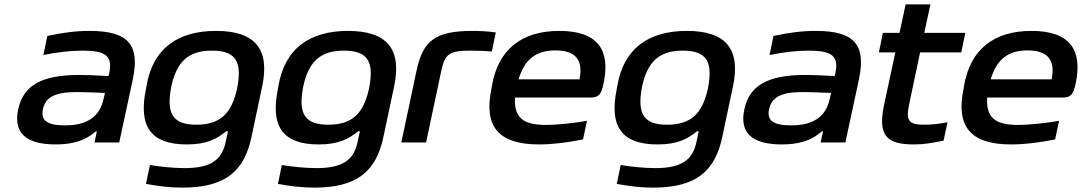

<svg xmlns="http://www.w3.org/2000/svg" viewBox="-20 -650 4936 876"><path d="M389 -509C325 -509 266 -501 196 -486L178 -399C242 -412 302 -419 358 -419C461 -419 496 -395 478 -315L475 -303C412 -307 366 -308 341 -308C168 -308 86 -259 63 -151C40 -44 98 9 234 9C313 9 370 -9 416 -50H422L411 0H524L586 -288C618 -442 570 -509 389 -509ZM176 -152C188 -208 233 -230 331 -230C360 -230 413 -228 459 -226L453 -201C436 -119 380 -78 276 -78C194 -78 165 -101 176 -152Z M648 -256 646 -244C610 -71 670 9 832 9C923 9 969 -16 1012 -51H1020L1010 -4C993 79 943 117 822 117C773 117 713 111 664 103L646 189C705 200 757 206 812 206C1006 206 1095 133 1128 -28L1176 -255C1212 -423 1147 -509 966 -509C792 -509 677 -430 648 -256ZM760 -247 761 -253C785 -367 838 -419 947 -419C1054 -419 1085 -371 1063 -253L1062 -247C1037 -133 986 -81 876 -81C770 -81 739 -129 760 -247Z M1250 -256 1248 -244C1212 -71 1272 9 1434 9C1525 9 1571 -16 1614 -51H1622L1612 -4C1595 79 1545 117 1424 117C1375 117 1315 111 1266 103L1248 189C1307 200 1359 206 1414 206C1608 206 1697 133 1730 -28L1778 -255C1814 -423 1749 -509 1568 -509C1394 -509 1279 -430 1250 -256ZM1362 -247 1363 -253C1387 -367 1440 -419 1549 -419C1656 -419 1687 -371 1665 -253L1664 -247C1639 -133 1588 -81 1478 -81C1372 -81 1341 -129 1362 -247Z M2126 -419C2150 -419 2191 -418 2224 -415L2242 -502C2208 -507 2172 -509 2136 -509C1964 -509 1910 -463 1881 -330L1811 0H1924L1994 -330C2010 -401 2027 -419 2126 -419Z M2734 -270C2766 -423 2707 -509 2532 -509C2362 -509 2252 -426 2224 -256L2222 -244C2187 -74 2252 9 2440 9C2498 9 2568 1 2640 -14L2658 -99C2608 -89 2522 -80 2470 -80C2364 -80 2324 -116 2330 -205H2673C2712 -205 2723 -218 2734 -270ZM2346 -288C2373 -378 2424 -420 2514 -420C2610 -420 2641 -373 2624 -288Z M2796 -256 2794 -244C2758 -71 2818 9 2980 9C3071 9 3117 -16 3160 -51H3168L3158 -4C3141 79 3091 117 2970 117C2921 117 2861 111 2812 103L2794 189C2853 200 2905 206 2960 206C3154 206 3243 133 3276 -28L3324 -255C3360 -423 3295 -509 3114 -509C2940 -509 2825 -430 2796 -256ZM2908 -247 2909 -253C2933 -367 2986 -419 3095 -419C3202 -419 3233 -371 3211 -253L3210 -247C3185 -133 3134 -81 3024 -81C2918 -81 2887 -129 2908 -247Z M3702 -509C3638 -509 3579 -501 3509 -486L3491 -399C3555 -412 3615 -419 3671 -419C3774 -419 3809 -395 3791 -315L3788 -303C3725 -307 3679 -308 3654 -308C3481 -308 3399 -259 3376 -151C3353 -44 3411 9 3547 9C3626 9 3683 -9 3729 -50H3735L3724 0H3837L3899 -288C3931 -442 3883 -509 3702 -509ZM3489 -152C3501 -208 3546 -230 3644 -230C3673 -230 3726 -228 3772 -226L3766 -201C3749 -119 3693 -78 3589 -78C3507 -78 3478 -101 3489 -152Z M4197 -81C4126 -81 4112 -99 4128 -174L4178 -411H4366L4384 -500H4197L4225 -630H4112L4084 -500H4008L3990 -411H4065L4013 -169C3985 -33 4024 9 4149 9C4198 9 4232 2 4285 -8L4303 -92C4259 -84 4227 -81 4197 -81Z M4888 -270C4920 -423 4861 -509 4686 -509C4516 -509 4406 -426 4378 -256L4376 -244C4341 -74 4406 9 4594 9C4652 9 4722 1 4794 -14L4812 -99C4762 -89 4676 -80 4624 -80C4518 -80 4478 -116 4484 -205H4827C4866 -205 4877 -218 4888 -270ZM4500 -288C4527 -378 4578 -420 4668 -420C4764 -420 4795 -373 4778 -288Z"/></svg>

Font: LT Wave Medium
Style: Italic
Weight: 500
Designer: Daniel Lyons
Version: Version 2.5 (Glyphs App)